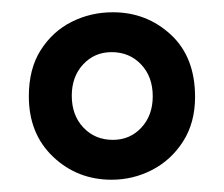

<svg xmlns="http://www.w3.org/2000/svg" viewBox="-20 -690 365 313"><path d="M162 -397Q106 -397 66.5 -434.5Q27 -472 27 -533Q27 -578 46.5 -608.5Q66 -639 97 -654.5Q128 -670 164 -670Q219 -670 258.5 -633.5Q298 -597 298 -532Q298 -490 278.5 -459.5Q259 -429 228 -413Q197 -397 162 -397ZM164 -462Q192 -462 210.5 -482Q229 -502 229 -533Q229 -565 210 -585Q191 -605 162 -605Q134 -605 115.5 -585Q97 -565 97 -534Q97 -502 116 -482Q135 -462 164 -462Z"/></svg>

Font: Bricolage Grotesque 12pt Condensed
Style: Regular
Weight: 400
Width: 3
Designer: Mathieu Triay
Foundry: Atelier Triay
Version: Version 1.001; ttfautohint (v1.8.4.7-5d5b);gftools[0.9.33.de